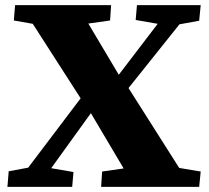

<svg xmlns="http://www.w3.org/2000/svg" viewBox="-20 -730 818 750"><path d="M9 0 14 -61 90 -75 295 -346 108 -637 34 -650 39 -710H414L410 -650L325 -638L444 -438L596 -637L510 -652L515 -710H764L758 -649L681 -635L482 -386L680 -74L764 -60L758 0H375L379 -60L463 -72L335 -288L180 -73L267 -58L262 0Z"/></svg>

Font: Literata 36pt ExtraBold
Style: Italic
Weight: 800
Italic angle: -2°
Designer: Latin by Veronika Burian and Jose Scaglione. Greek by Irene Vlachou. Cyrillic by Vera Evstafieva
Foundry: TypeTogether
Version: Version 3.002